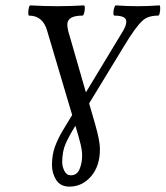

<svg xmlns="http://www.w3.org/2000/svg" viewBox="-20 -686 615 713"><path d="M238 7Q204 7 188.5 -18Q173 -43 173 -73Q173 -111 184 -141Q195 -171 212 -199.5Q229 -228 248 -259L155 -572Q139 -628 88 -628Q85 -628 85 -637.5Q85 -647 87 -656.5Q89 -666 93 -666Q143 -663 193 -663Q243 -663 291 -666Q295 -666 295 -656.5Q295 -647 292.5 -637.5Q290 -628 286 -628Q230 -628 230 -595Q230 -586 233 -572L299 -343L435 -568Q449 -590 449 -606Q449 -628 405 -628Q401 -628 401 -637.5Q401 -647 404 -656.5Q407 -666 410 -666Q451 -663 491 -663Q532 -663 572 -666Q575 -666 575 -656.5Q575 -647 573 -637.5Q571 -628 567 -628Q527 -628 507 -607Q496 -597 479.5 -574.5Q463 -552 442 -517L311 -302L333 -226Q341 -198 346 -174.5Q351 -151 351 -131Q351 -69 318 -31Q285 7 238 7ZM211 -83Q211 -68 219 -51.5Q227 -35 243 -35Q266 -35 275.5 -58Q285 -81 285 -109Q285 -127 279 -151.5Q273 -176 260 -219Q237 -182 224 -153Q211 -124 211 -83Z"/></svg>

Font: Junicode Two Beta Condensed
Style: Italic
Weight: 400
Width: 3
Italic angle: -9°
Version: Version 1.053; ttfautohint (v1.8.4)